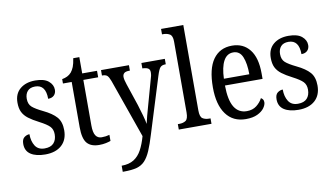

<svg xmlns="http://www.w3.org/2000/svg" viewBox="-92 -975 2486 1428"><g transform="rotate(-10 1150.5 -261.5)"><path d="M184 10Q115 10 75 -16Q35 -42 35 -95Q35 -131 54 -145Q73 -159 93 -159Q93 -106 115.5 -70.5Q138 -35 187 -35Q233 -35 255.5 -59.5Q278 -84 278 -126Q278 -163 257 -185Q236 -207 180 -236Q133 -260 103.5 -282.5Q74 -305 60 -333.5Q46 -362 46 -405Q46 -472 89.5 -508.5Q133 -545 204 -545Q271 -545 304 -517.5Q337 -490 337 -452Q337 -426 321 -410Q305 -394 276 -394Q276 -501 196 -501Q157 -501 138 -479Q119 -457 119 -422Q119 -381 143 -359.5Q167 -338 223 -311Q290 -279 321.5 -243Q353 -207 353 -144Q353 -71 308 -30.5Q263 10 184 10Z M591 10Q529 10 499.5 -24.5Q470 -59 470 -145V-487H404V-520Q426 -524 443.5 -532.5Q461 -541 475 -557Q488 -573 497 -595.5Q506 -618 512 -659H558V-536H670V-487H558V-143Q558 -90 573.5 -66.5Q589 -43 619 -43Q636 -43 650 -45Q664 -47 678 -51V-5Q665 0 642 5Q619 10 591 10Z M728 191Q784 191 820.5 168Q857 145 880 102Q903 59 919 1L763 -442Q751 -474 739.5 -484.5Q728 -495 703 -495H700V-536H911V-495H908Q879 -495 867.5 -485Q856 -475 856 -457Q856 -446 859.5 -431.5Q863 -417 869 -399L925 -232Q939 -187 950 -147.5Q961 -108 965 -83Q971 -111 979 -141Q987 -171 997 -206L1052 -403Q1057 -417 1059.5 -430Q1062 -443 1062 -456Q1062 -477 1048.5 -485.5Q1035 -494 1008 -495H1005V-536H1182V-495H1179Q1154 -495 1141 -482Q1128 -469 1113 -420L983 -2Q961 71 941 117.5Q921 164 896 190.5Q871 217 833.5 227Q796 237 737 237H728Z M1193 0V-41H1204Q1234 -41 1253 -54Q1272 -67 1272 -115V-651Q1272 -695 1251 -707Q1230 -719 1204 -719H1193V-760H1361V-115Q1361 -67 1380 -54Q1399 -41 1429 -41H1440V0Z M1699 10Q1602 10 1549.5 -62Q1497 -134 1497 -264Q1497 -405 1547.5 -475.5Q1598 -546 1690 -546Q1775 -546 1823.5 -484.5Q1872 -423 1872 -305V-263H1588Q1589 -152 1621.5 -99.5Q1654 -47 1716 -47Q1760 -47 1789.5 -70Q1819 -93 1835 -124Q1843 -120 1849 -112Q1855 -104 1855 -90Q1855 -70 1838 -46.5Q1821 -23 1786.5 -6.5Q1752 10 1699 10ZM1781 -314Q1781 -395 1760.5 -445Q1740 -495 1691 -495Q1643 -495 1617.5 -448Q1592 -401 1589 -314Z M2097 10Q2028 10 1988 -16Q1948 -42 1948 -95Q1948 -131 1967 -145Q1986 -159 2006 -159Q2006 -106 2028.5 -70.5Q2051 -35 2100 -35Q2146 -35 2168.5 -59.5Q2191 -84 2191 -126Q2191 -163 2170 -185Q2149 -207 2093 -236Q2046 -260 2016.5 -282.5Q1987 -305 1973 -333.5Q1959 -362 1959 -405Q1959 -472 2002.5 -508.5Q2046 -545 2117 -545Q2184 -545 2217 -517.5Q2250 -490 2250 -452Q2250 -426 2234 -410Q2218 -394 2189 -394Q2189 -501 2109 -501Q2070 -501 2051 -479Q2032 -457 2032 -422Q2032 -381 2056 -359.5Q2080 -338 2136 -311Q2203 -279 2234.5 -243Q2266 -207 2266 -144Q2266 -71 2221 -30.5Q2176 10 2097 10Z"/></g></svg>

Font: Noto Serif Sinhala Condensed
Style: Regular
Weight: 400
Width: 3
Designer: Jelle Bosma - Monotype Design Team
Foundry: Monotype Imaging Inc.
Version: Version 2.007; ttfautohint (v1.8.4.7-5d5b)